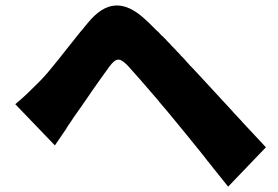

<svg xmlns="http://www.w3.org/2000/svg" viewBox="-20 -702 1040 717"><path d="M973 -152C947 -180 918 -211 888 -243L881 -251C871 -261 862 -272 852 -282L845 -290C801 -338 758 -384 725 -420C715 -430 706 -441 696 -451L689 -458C684 -464 678 -470 673 -476L666 -484C663 -487 659 -491 656 -494L649 -502L642 -509C639 -513 635 -516 632 -520L621 -531C620 -532 619 -533 618 -535L611 -542L604 -549L597 -557C594 -559 592 -561 590 -564L582 -571C579 -575 575 -578 572 -582L564 -589C558 -595 552 -601 546 -607L539 -614C534 -619 529 -623 524 -628C441 -706 374 -695 311 -620C306 -614 301 -608 296 -602L289 -593L281 -584C221 -510 167 -437 129 -399C96 -366 69 -339 37 -313L185 -159C197 -176 212 -199 228 -222L233 -231C241 -242 249 -254 256 -265C273 -289 295 -320 316 -351L322 -360C347 -395 371 -430 389 -454C414 -487 427 -487 456 -458C478 -434 524 -382 569 -329L576 -320C595 -298 613 -277 629 -257C660 -220 699 -171 739 -122L752 -105L755 -101L762 -93C764 -90 766 -87 769 -84L775 -76C795 -51 814 -27 832 -5L973 -152Z"/></svg>

Font: Glow Sans SC Normal Heavy
Style: Regular
Weight: 900
Designer: Ryoko NISHIZUKA (kana, bopomofo & ideographs); Paul D. Hunt (Latin, Greek & Cyrillic); Sandoll Communications, Soo-young
Version: Version 0.93